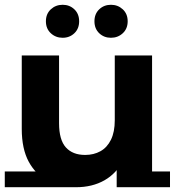

<svg xmlns="http://www.w3.org/2000/svg" viewBox="-22 -770 731 803"><path d="M296 13Q231 13 179.5 -13Q128 -39 98.5 -93Q69 -147 69 -231V-538H225V-255Q225 -185 253.5 -153.5Q282 -122 334 -122Q370 -122 398 -137.5Q426 -153 442 -185.5Q458 -218 458 -267V-538H614V13H466V-143L493 -100Q466 -45 415 -16Q364 13 296 13ZM-2 13V-53H299L296 13ZM466 13V-53H689V13ZM442 -612Q413 -612 393 -631Q373 -650 373 -681Q373 -712 393 -731Q413 -750 442 -750Q471 -750 491.5 -731Q512 -712 512 -681Q512 -650 491.5 -631Q471 -612 442 -612ZM240 -612Q211 -612 190.5 -631Q170 -650 170 -681Q170 -712 190.5 -731Q211 -750 240 -750Q269 -750 289 -731Q309 -712 309 -681Q309 -650 289 -631Q269 -612 240 -612Z"/></svg>

Font: Montserrat Underline Thin
Style: Bold
Weight: 700
Version: Version 9.000